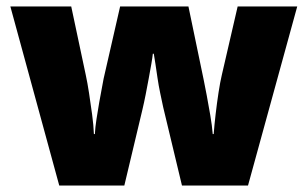

<svg xmlns="http://www.w3.org/2000/svg" viewBox="-20 -573 950 593"><path d="M484 -242Q480 -261 475 -284.5Q470 -308 466.5 -332Q463 -356 460 -376Q457 -396 455 -407H452Q451 -396 447.5 -376Q444 -356 439.5 -331.5Q435 -307 430 -281.5Q425 -256 420 -235L364 0H163L12 -553H200L245 -341Q250 -318 255 -285.5Q260 -253 264.5 -219.5Q269 -186 270 -159H273Q274 -179 278 -205Q282 -231 286.5 -257Q291 -283 295 -303Q299 -323 300 -330L351 -553H562L609 -327Q613 -308 618.5 -278.5Q624 -249 629.5 -217Q635 -185 637 -159H640Q642 -186 646 -220.5Q650 -255 655 -287.5Q660 -320 665 -341L714 -553H898L746 0H542Z"/></svg>

Font: Noto Sans Thai Black
Style: Regular
Weight: 900
Version: Version 2.001